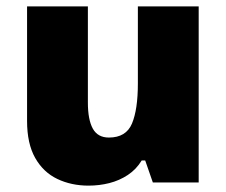

<svg xmlns="http://www.w3.org/2000/svg" viewBox="-20 -573 710 603"><path d="M258 10Q204 10 160 -11Q116 -32 90.5 -77Q65 -122 65 -193V-553H256V-251Q256 -197 271.5 -169Q287 -141 322 -141Q376 -141 394.5 -185Q413 -229 413 -311V-553H604V0H460L436 -69H425Q408 -41 381.5 -23.5Q355 -6 323.5 2Q292 10 258 10Z"/></svg>

Font: Noto Sans Symbols Black
Style: Regular
Weight: 900
Version: Version 2.002